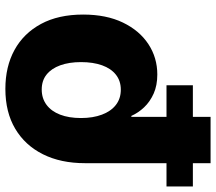

<svg xmlns="http://www.w3.org/2000/svg" viewBox="-95 -524 792 704"><g transform="rotate(-90 301.0 -172.0)"><path d="M54.7 204.1V-256.8Q54.7 -345.2 87.4 -410.6Q120.1 -476.1 180.9 -512.2Q241.7 -548.3 327.1 -548.3Q408.7 -548.3 469.7 -514.9Q530.8 -481.4 565.2 -417.7Q599.6 -354 599.6 -263.2Q599.6 -178.2 570.3 -117.4Q541 -56.6 491.2 -23.9Q441.4 8.8 379.9 8.8Q339.8 8.8 309.8 -4.6Q279.8 -18.1 259.5 -39.6Q239.3 -61 228 -86.4H224.6V204.1ZM324.2 -125Q356.4 -125 379.2 -143.1Q401.9 -161.1 413.6 -193.8Q425.3 -226.6 425.3 -271Q425.3 -314.5 413.6 -346.9Q401.9 -379.4 379.6 -397.2Q357.4 -415 324.7 -415Q292.5 -415 268.8 -397.5Q245.1 -379.9 232.7 -347.7Q220.2 -315.4 220.2 -271Q220.2 -227.1 232.7 -194.1Q245.1 -161.1 268.3 -143.1Q291.5 -125 324.2 -125ZM-30.8 139.2V42.5H340.3V139.2Z"/></g></svg>

Font: Inter 17pt ExtraBold
Style: Regular
Weight: 800
Version: Version 4.001;git-66647c0bb